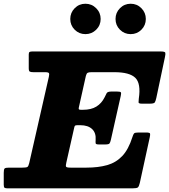

<svg xmlns="http://www.w3.org/2000/svg" viewBox="-68 -1032 926 1052"><path d="M338.5 -332 295.5 -141.5Q291.5 -125 293.8 -119.2Q296 -113.5 318.5 -113.5H405.5Q470 -113.5 518.8 -127.2Q567.5 -141 601.8 -177Q636 -213 657.5 -281Q662 -295.5 666.5 -300.8Q671 -306 691 -306H731Q752 -306 754 -300.5Q756 -295 752.5 -279.5L698 -29.5Q693.5 -10.5 687.5 -5.2Q681.5 0 657.5 0H-25.5Q-38.5 0 -43 -3.2Q-47.5 -6.5 -47.5 -20V-85Q-47.5 -104.5 -42.5 -109Q-37.5 -113.5 -18.5 -113.5H54.5Q76 -113.5 82 -117.2Q88 -121 92 -138L199.5 -610.5Q203 -625.5 200.2 -631Q197.5 -636.5 178 -636.5H115Q100.5 -636.5 95 -639.8Q89.5 -643 89.5 -658.5V-733.5Q89.5 -744.5 94 -747.2Q98.5 -750 109.5 -750H813Q836 -750 837.8 -742.8Q839.5 -735.5 835.5 -718L788.5 -495.5Q784.5 -477.5 780 -470.8Q775.5 -464 752.5 -464H709.5Q691.5 -464 691.2 -471.2Q691 -478.5 692.5 -491.5Q705 -574.5 673.5 -605.5Q642 -636.5 558.5 -636.5H434Q418 -636.5 412 -633Q406 -629.5 402.5 -616L364 -443.5Q362 -435 364.5 -432.8Q367 -430.5 375 -430.5H387.5Q431.5 -430.5 460 -448Q488.5 -465.5 505 -498.5Q512 -512.5 516.5 -521.5Q521 -530.5 544 -530.5H572Q591.5 -530.5 594.2 -526Q597 -521.5 593.5 -506L539.5 -266Q536 -251 531.8 -245.8Q527.5 -240.5 508.5 -240.5H474Q457.5 -240.5 456.2 -246.5Q455 -252.5 456 -265Q459 -304 436.5 -325Q414 -346 372 -346H355.5Q345.5 -346 342.8 -343Q340 -340 338.5 -332ZM648 -845Q613.5 -845 589.2 -869.2Q565 -893.5 565 -928Q565 -962.5 589.2 -987Q613.5 -1011.5 648 -1011.5Q682.5 -1011.5 706.8 -987Q731 -962.5 731 -928Q731 -893.5 706.8 -869.2Q682.5 -845 648 -845ZM400 -845Q365.5 -845 341.2 -869.2Q317 -893.5 317 -928Q317 -962.5 341.2 -987Q365.5 -1011.5 400 -1011.5Q434.5 -1011.5 459 -987Q483.5 -962.5 483.5 -928Q483.5 -893.5 459 -869.2Q434.5 -845 400 -845Z"/></svg>

Font: Besley* Heavy
Style: Italic
Weight: 800
Italic angle: -13°
Designer: Owen Earl
Foundry: indestructible type*
Version: Version 3.000; ttfautohint (v1.8.3)